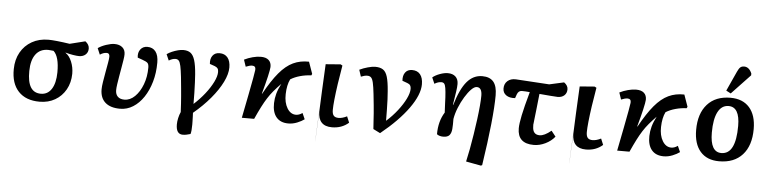

<svg xmlns="http://www.w3.org/2000/svg" viewBox="-55 -1115 6581 1646"><g transform="rotate(5 3235.5 -291.5)"><path d="M299 14Q181 14 117 -54Q53 -122 55 -246Q56 -328 91 -390Q126 -452 187.5 -487Q249 -522 330 -522Q357 -522 405.5 -517Q454 -512 513 -503L646 -536Q680 -511 680 -476Q680 -444 658.5 -424.5Q637 -405 602 -405Q584 -405 550 -410.5Q516 -416 486 -425L485 -423Q518 -401 538 -353Q558 -305 558 -249Q557 -172 523.5 -112.5Q490 -53 432 -19.5Q374 14 299 14ZM304 -55Q363 -55 396 -106Q429 -157 430 -250Q431 -385 381 -431Q368 -432 355 -433.5Q342 -435 334 -435Q265 -435 227.5 -384.5Q190 -334 189 -241Q186 -55 304 -55Z M992 14Q909 14 864.5 -25Q820 -64 820 -138Q820 -163 826.5 -203.5Q833 -244 841 -288.5Q849 -333 855.5 -369.5Q862 -406 862 -423Q862 -453 837 -453Q809 -453 779 -433L756 -487Q784 -507 826 -521Q868 -535 897 -535Q940 -535 965 -513.5Q990 -492 990 -454Q990 -436 985 -405Q980 -374 973.5 -336.5Q967 -299 960.5 -261.5Q954 -224 949.5 -192.5Q945 -161 945 -142Q945 -106 965 -86.5Q985 -67 1022 -67Q1071 -67 1112 -107Q1153 -147 1178 -213Q1203 -279 1203 -358Q1203 -386 1192.5 -397.5Q1182 -409 1147 -421L1105 -436Q1099 -479 1120.5 -507Q1142 -535 1180 -535Q1226 -535 1251 -502.5Q1276 -470 1276 -408Q1276 -319 1254 -242.5Q1232 -166 1193.5 -108.5Q1155 -51 1103.5 -18.5Q1052 14 992 14Z M1547 189Q1489 189 1489 105Q1489 80 1495.5 50.5Q1502 21 1513 -3Q1511 -46 1509 -77Q1507 -108 1504.5 -137.5Q1502 -167 1498.5 -205.5Q1495 -244 1489 -302Q1482 -364 1475 -396.5Q1468 -429 1457.5 -441Q1447 -453 1429 -453Q1402 -453 1372 -434L1349 -487Q1367 -500 1392.5 -511Q1418 -522 1443.5 -528.5Q1469 -535 1489 -535Q1528 -535 1551.5 -517.5Q1575 -500 1588.5 -457Q1602 -414 1608 -336Q1610 -308 1612 -266.5Q1614 -225 1615 -177Q1616 -129 1616 -82Q1669 -130 1711 -183.5Q1753 -237 1777.5 -287Q1802 -337 1802 -373Q1802 -393 1794.5 -403.5Q1787 -414 1769 -421L1726 -436Q1721 -480 1741.5 -507.5Q1762 -535 1801 -535Q1846 -535 1870.5 -505Q1895 -475 1895 -420Q1895 -364 1860.5 -294Q1826 -224 1763.5 -149.5Q1701 -75 1618 -6Q1619 9 1619.5 28.5Q1620 48 1620.5 66.5Q1621 85 1621 94Q1621 152 1613 177Q1575 189 1547 189Z M2440 14Q2372 14 2336.5 -28.5Q2301 -71 2303 -149Q2304 -190 2315 -230.5Q2326 -271 2351 -319Q2315 -282 2288.5 -250.5Q2262 -219 2240 -184.5Q2218 -150 2195.5 -106Q2173 -62 2145 0H2039Q2061 -110 2078.5 -200Q2096 -290 2106.5 -347.5Q2117 -405 2118 -418Q2121 -453 2089 -453Q2068 -453 2034 -439L2014 -498Q2048 -515 2086 -525Q2124 -535 2156 -535Q2201 -535 2224 -514Q2247 -493 2246 -455Q2245 -433 2231 -372Q2217 -311 2192 -221H2195Q2258 -336 2315.5 -404.5Q2373 -473 2434.5 -502Q2496 -531 2571 -529L2607 -427L2601 -414Q2552 -412 2505 -399Q2458 -386 2423 -364Q2398 -314 2396 -235Q2394 -162 2423 -114Q2452 -66 2499 -66Q2525 -66 2554 -86L2577 -34Q2553 -16 2515.5 -1Q2478 14 2440 14Z M2815 14Q2696 14 2696 -112Q2696 -116 2694.5 -94.5Q2693 -73 2691.5 -37.5Q2690 -2 2688 36Q2686 74 2685 104.5Q2684 135 2683.5 146Q2683 157 2684 138.5Q2685 120 2687.5 60Q2690 0 2696 -112Q2699 -187 2703.5 -287.5Q2708 -388 2715 -520L2843 -530L2859 -521Q2844 -436 2833 -360Q2822 -284 2816 -225.5Q2810 -167 2810 -135Q2810 -101 2823 -86Q2836 -71 2865 -71Q2897 -71 2937 -91L2959 -38Q2900 14 2815 14ZM2696 -112Q2696 -112 2696 -112Q2696 -112 2696 -112Z M3231 28 3171 -2Q3168 -45 3166 -76Q3164 -107 3162 -137Q3160 -167 3156 -205Q3152 -243 3146 -301Q3139 -364 3131.5 -397Q3124 -430 3112 -441.5Q3100 -453 3080 -453Q3056 -453 3025 -440L3006 -498Q3039 -514 3077.5 -524.5Q3116 -535 3141 -535Q3183 -535 3208 -518.5Q3233 -502 3246 -459Q3259 -416 3265 -336Q3268 -307 3269.5 -265.5Q3271 -224 3272 -176.5Q3273 -129 3273 -82Q3326 -129 3368 -183Q3410 -237 3434.5 -287Q3459 -337 3459 -373Q3459 -392 3451.5 -403Q3444 -414 3427 -420L3383 -436Q3379 -480 3399 -507.5Q3419 -535 3458 -535Q3504 -535 3528 -505Q3552 -475 3552 -420Q3552 -331 3468 -213.5Q3384 -96 3231 28Z M4116 230 3987 206Q3998 159 4009.5 97.5Q4021 36 4031.5 -31.5Q4042 -99 4050.5 -163.5Q4059 -228 4063.5 -281Q4068 -334 4068 -367Q4068 -438 4023 -438Q4002 -438 3975.5 -411Q3949 -384 3922.5 -340.5Q3896 -297 3875.5 -246.5Q3855 -196 3847 -148Q3848 -97 3845 -61.5Q3842 -26 3826 -7.5Q3810 11 3772 11Q3755 11 3739.5 6Q3724 1 3718 -6Q3718 -117 3768 -196Q3765 -250 3764 -278Q3763 -306 3762 -327Q3759 -378 3754.5 -405.5Q3750 -433 3741.5 -443Q3733 -453 3717 -453Q3688 -453 3658 -434L3635 -487Q3659 -507 3697 -521Q3735 -535 3765 -535Q3808 -535 3832 -512.5Q3856 -490 3856 -449Q3856 -422 3850 -383Q3844 -344 3832 -269L3835 -268Q3876 -407 3930.5 -471Q3985 -535 4062 -535Q4127 -535 4158.5 -497.5Q4190 -460 4190 -381Q4190 -287 4174 -132.5Q4158 22 4127 225Z M4552 14Q4412 14 4412 -117Q4412 -156 4427.5 -230.5Q4443 -305 4479 -434Q4460 -436 4442.5 -437Q4425 -438 4411 -438Q4382 -438 4370 -406L4358 -372Q4310 -368 4281 -388.5Q4252 -409 4252 -446Q4252 -487 4279.5 -511Q4307 -535 4351 -533L4639 -515L4765 -543Q4799 -519 4799 -486Q4799 -453 4777.5 -433.5Q4756 -414 4721 -414Q4704 -414 4659 -418Q4614 -422 4563 -426Q4554 -339 4548 -287Q4542 -235 4539 -208Q4536 -181 4535 -171.5Q4534 -162 4533.5 -160.5Q4533 -159 4533.5 -157.5Q4534 -156 4534 -146Q4534 -73 4595 -73Q4636 -73 4694 -121L4732 -73Q4701 -34 4651.5 -10Q4602 14 4552 14Z M5001 14Q4882 14 4882 -112Q4882 -116 4880.5 -94.5Q4879 -73 4877.5 -37.5Q4876 -2 4874 36Q4872 74 4871 104.5Q4870 135 4869.5 146Q4869 157 4870 138.5Q4871 120 4873.5 60Q4876 0 4882 -112Q4885 -187 4889.5 -287.5Q4894 -388 4901 -520L5029 -530L5045 -521Q5030 -436 5019 -360Q5008 -284 5002 -225.5Q4996 -167 4996 -135Q4996 -101 5009 -86Q5022 -71 5051 -71Q5083 -71 5123 -91L5145 -38Q5086 14 5001 14ZM4882 -112Q4882 -112 4882 -112Q4882 -112 4882 -112Z M5670 14Q5602 14 5566.5 -28.5Q5531 -71 5533 -149Q5534 -190 5545 -230.5Q5556 -271 5581 -319Q5545 -282 5518.5 -250.5Q5492 -219 5470 -184.5Q5448 -150 5425.5 -106Q5403 -62 5375 0H5269Q5291 -110 5308.5 -200Q5326 -290 5336.5 -347.5Q5347 -405 5348 -418Q5351 -453 5319 -453Q5298 -453 5264 -439L5244 -498Q5278 -515 5316 -525Q5354 -535 5386 -535Q5431 -535 5454 -514Q5477 -493 5476 -455Q5475 -433 5461 -372Q5447 -311 5422 -221H5425Q5488 -336 5545.5 -404.5Q5603 -473 5664.5 -502Q5726 -531 5801 -529L5837 -427L5831 -414Q5782 -412 5735 -399Q5688 -386 5653 -364Q5628 -314 5626 -235Q5624 -162 5653 -114Q5682 -66 5729 -66Q5755 -66 5784 -86L5807 -34Q5783 -16 5745.5 -1Q5708 14 5670 14Z M6147 15Q6042 15 5985 -50.5Q5928 -116 5928 -236Q5928 -377 5999 -456.5Q6070 -536 6198 -536Q6304 -536 6361.5 -470.5Q6419 -405 6419 -286Q6419 -143 6347.5 -64Q6276 15 6147 15ZM6160 -57Q6284 -57 6284 -301Q6284 -464 6188 -464Q6128 -464 6096 -402.5Q6064 -341 6064 -225Q6064 -57 6160 -57ZM6196 -573 6156 -594 6233 -763Q6246 -792 6258.5 -802.5Q6271 -813 6291 -813Q6334 -813 6357 -759V-743Z"/></g></svg>

Font: Literata 7pt SemiBold
Style: Italic
Weight: 600
Italic angle: -2°
Designer: Latin by Veronika Burian and Jose Scaglione. Greek by Irene Vlachou. Cyrillic by Vera Evstafieva
Foundry: TypeTogether
Version: Version 3.002